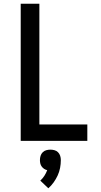

<svg xmlns="http://www.w3.org/2000/svg" viewBox="-20 -755 540 1029"><path d="M91 0V-735H191V-88H448V0ZM239 254 196 213Q209 201 218 187Q227 173 233 157Q224 155 216.5 150Q209 145 203.5 137.5Q198 130 196 121Q194 112 194 103Q194 91 197.5 80Q201 69 209 61Q217 53 228 50Q239 47 250 47Q261 47 272 50Q283 53 291 61Q299 69 302.5 80Q306 91 306 103Q306 124 302 145Q298 166 289 185.5Q280 205 267.5 222.5Q255 240 239 254Z"/></svg>

Font: Zed Mono Semibold
Style: Regular
Weight: 600
Monospace: yes
Designer: Belleve Invis
Foundry: Belleve Invis
Version: Version 1.0.0; ttfautohint (v1.8.4)